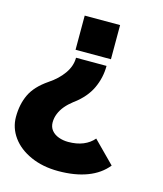

<svg xmlns="http://www.w3.org/2000/svg" viewBox="-191 -583 772 912"><g transform="rotate(15 195.5 -127.0)"><path d="M124 -296H274Q274 -238 249.5 -185.5Q225 -133 169 -91L166 -89Q144 -72 128.5 -53.5Q113 -35 104.5 -14Q96 7 96 29Q96 52 109 68Q122 84 144 92Q166 100 191 100Q233 100 264.5 87Q296 74 316 50L420 155Q384 200 323.5 223Q263 246 181 246Q105 246 45.5 219.5Q-14 193 -46.5 148Q-79 103 -79 49Q-79 -13 -56 -61.5Q-33 -110 27 -151Q71 -180 97.5 -217.5Q124 -255 124 -296ZM286 -332H112V-500H286Z"/></g></svg>

Font: Kreadon
Style: Regular
Weight: 400
Designer: kohakuno
Foundry: StudioGnu
Version: Version 1.000;Glyphs 3.1.2 (3151)